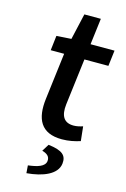

<svg xmlns="http://www.w3.org/2000/svg" viewBox="-128 -684 636 967"><g transform="rotate(15 190.5 -201.0)"><path d="M240 12C276 12 307 5 335 -4L327 -79C312 -74 295 -70 279 -70C229 -70 209 -102 216 -163L246 -406H371L381 -488H256L273 -625H187L156 -489L79 -484L70 -407H140L110 -164C97 -58 129 12 240 12ZM160 93C185 100 202 112 199 137C195 166 158 177 109 183L112 223C196 216 268 187 275 130C280 87 258 65 183 56Z"/></g></svg>

Font: Falling Sky
Style: LightObl
Weight: 400
Designer: Paul D. Hunt
Foundry: Adobe Systems Incorporated
Version: Version 1.02